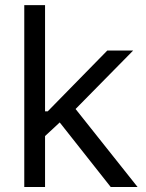

<svg xmlns="http://www.w3.org/2000/svg" viewBox="-20 -748 584 768"><path d="M155.3 -199.2V-302.7H170.9L409.2 -545.9H512.7L258.8 -288.1H251ZM77.1 0V-727.5H160.2V0ZM422.9 0 210 -269.5 269.5 -328.1 530.3 0Z"/></svg>

Font: Inter V
Style: Weight 400 Optical size 14.0
Weight: 400
Designer: Rasmus Andersson
Foundry: rsms
Version: Version 4.000;git-4fc901f